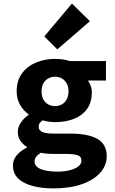

<svg xmlns="http://www.w3.org/2000/svg" viewBox="-20 -835 640 1066"><path d="M276.5 211Q212 211 161.3 197.5Q110.6 184.1 81.2 156.2Q51.8 128.4 51.8 83.9Q51.8 53.5 71.6 28.6Q91.4 3.7 128.9 -15.4V-19.4Q108.5 -32.6 93.7 -52.6Q78.9 -72.7 78.9 -103.7Q78.9 -128.9 95.4 -153.7Q111.8 -178.6 138.4 -196.9V-200.9Q111.2 -219.2 91.9 -252.2Q72.6 -285.3 72.6 -328.3Q72.6 -387.8 102.3 -427.9Q132.1 -468 180.6 -488Q229.2 -508.1 285.2 -508.1Q331.3 -508.1 366.6 -496.1H568.3V-388H468.3Q476.6 -376.7 483.2 -359.4Q489.8 -342.1 489.8 -323.2Q489.8 -266.1 462.7 -229.3Q435.5 -192.6 389.4 -174.7Q343.3 -156.9 285.2 -156.9Q270.6 -156.9 253 -159.2Q235.5 -161.6 216.9 -166.9Q205.4 -158.8 200.1 -151Q194.8 -143.1 194.8 -130.4Q194.8 -111.1 215.2 -102.1Q235.5 -93.2 279.2 -93.2H370.9Q468.5 -93.2 520.5 -63.9Q572.5 -34.7 572.5 32.4Q572.5 83.8 536.2 124.3Q500 164.7 433.7 187.9Q367.5 211 276.5 211ZM285.2 -245.8Q306.1 -245.8 323 -255.1Q339.8 -264.4 350.1 -282.8Q360.4 -301.3 360.4 -328.3Q360.4 -354.4 350.1 -372.3Q339.8 -390.2 323 -399.7Q306.1 -409.1 285.2 -409.1Q265.3 -409.1 248.1 -399.7Q230.9 -390.2 220.8 -372.3Q210.7 -354.4 210.7 -328.3Q210.7 -301.3 220.8 -282.8Q230.9 -264.4 248.1 -255.1Q265.3 -245.8 285.2 -245.8ZM297.7 117.8Q338.1 117.8 368.3 110Q398.4 102.1 415.4 88.4Q432.3 74.7 432.3 57.6Q432.3 33.4 410.2 26.5Q388.2 19.5 345.1 19.5H282.6Q255.8 19.5 238.4 17.9Q221 16.3 207.2 13Q188.3 24.8 180.1 36.3Q171.9 47.7 171.9 61.5Q171.9 89.4 205.9 103.6Q239.9 117.8 297.7 117.8ZM298.2 -560.8 225.9 -632.8 379.3 -815.2 479.1 -717.4Z"/></svg>

Font: Source Code Pro ExtraLight
Style: Regular
Weight: 200
Monospace: yes
Designer: Paul D. Hunt, Teo Tuominen
Foundry: Adobe
Version: Version 1.026;hotconv 1.1.0;makeotfexe 2.6.0